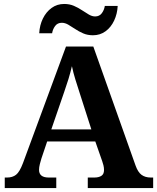

<svg xmlns="http://www.w3.org/2000/svg" viewBox="-20 -949 793 969"><path d="M4 0V-53H16Q43 -53 61 -67Q79 -81 96 -126L313 -714H451L664 -114Q676 -80 694.5 -66.5Q713 -53 741 -53H753V0H423V-53H456Q478 -53 491.5 -61.5Q505 -70 505 -91Q505 -103 502 -115Q499 -127 496 -135L461 -235H218L189 -149Q185 -137 181 -120.5Q177 -104 177 -92Q177 -53 226 -53H264V0ZM239 -296H441L382 -480Q371 -514 360.5 -547.5Q350 -581 343 -615Q335 -581 325.5 -550Q316 -519 304 -485ZM449 -771Q422 -771 400 -780.5Q378 -790 359.5 -802.5Q341 -815 324.5 -824.5Q308 -834 292 -834Q270 -834 258 -817.5Q246 -801 243 -781H178Q180 -822 196.5 -855.5Q213 -889 240.5 -909Q268 -929 304 -929Q331 -929 353 -919.5Q375 -910 393.5 -897.5Q412 -885 428.5 -875.5Q445 -866 460 -866Q482 -866 494 -882.5Q506 -899 509 -919H574Q572 -879 556 -845Q540 -811 512.5 -791Q485 -771 449 -771Z"/></svg>

Font: Noto Serif Myanmar
Style: Bold
Weight: 700
Designer: Ben Mitchell and the Monotype Design Team
Foundry: Monotype Imaging Inc.
Version: Version 2.106; ttfautohint (v1.8.4.7-5d5b)